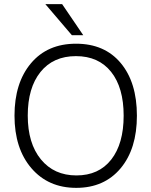

<svg xmlns="http://www.w3.org/2000/svg" viewBox="-20 -899 731 927"><path d="M382 -729H327L199 -879H280ZM346.5 -628Q237 -628 175.5 -551.5Q114 -475 114 -341Q114 -207 177.5 -129.5Q241 -52 349 -52Q457 -52 517 -128.5Q577 -205 577 -340.5Q577 -476 516.5 -552Q456 -628 346.5 -628ZM347 -688Q485 -688 563 -594.5Q641 -501 641 -340.5Q641 -180 562 -86Q483 8 348 8Q213 8 131.5 -87Q50 -182 50 -340.5Q50 -499 129.5 -593.5Q209 -688 347 -688Z"/></svg>

Font: Hind Mysuru Light
Style: Regular
Weight: 300
Designer: Manushi Parikh, Hitesh Malaviya
Foundry: Indian Type Foundry
Version: Version 0.703;PS 1.0;hotconv 1.0.86;makeotf.lib2.5.63406